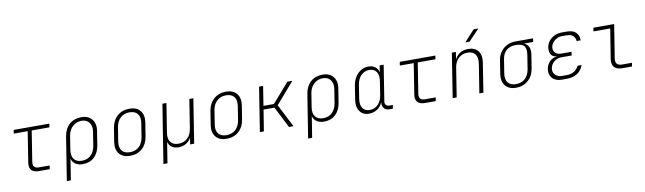

<svg xmlns="http://www.w3.org/2000/svg" viewBox="-48 -1478 7895 2351"><g transform="rotate(-10 3900.0 -302.5)"><path d="M321 0Q258 0 229.5 -32Q201 -64 211 -125L271 -505H98L105 -550H548L541 -505H321L261 -125Q249 -45 328 -45H463L456 0Z M637 180 723 -361Q739 -456 798 -508Q857 -560 948 -560Q1005 -560 1044 -535Q1083 -510 1100.5 -465Q1118 -420 1108 -361L1081 -190Q1066 -95 1010 -42.5Q954 10 867 10Q811 10 775 -15Q739 -40 729 -83L716 0L687 180ZM864 -33Q931 -33 975 -74.5Q1019 -116 1031 -190L1058 -361Q1069 -430 1036.5 -473Q1004 -516 941 -516Q877 -516 830.5 -473Q784 -430 773 -361L746 -190Q734 -116 765.5 -74.5Q797 -33 864 -33Z M1454 10Q1366 10 1321.5 -44.5Q1277 -99 1291 -190L1318 -360Q1333 -452 1393.5 -506Q1454 -560 1545 -560Q1634 -560 1678 -505.5Q1722 -451 1708 -360L1681 -190Q1666 -97 1606 -43.5Q1546 10 1454 10ZM1461 -34Q1530 -34 1574.5 -75Q1619 -116 1631 -190L1658 -360Q1670 -434 1638 -475Q1606 -516 1538 -516Q1470 -516 1425 -475Q1380 -434 1368 -360L1341 -190Q1329 -116 1360.5 -75Q1392 -34 1461 -34Z M1838 180 1954 -550H2004L1947 -190Q1935 -116 1966 -74.5Q1997 -33 2064 -33Q2132 -33 2176 -74.5Q2220 -116 2232 -190L2289 -550H2339L2252 0H2202L2214 -75H2211Q2188 -35 2148 -12.5Q2108 10 2057 10Q2007 10 1974.5 -12.5Q1942 -35 1931 -75H1929L1917 0L1888 180Z M2654 10Q2566 10 2521.5 -44.5Q2477 -99 2491 -190L2518 -360Q2533 -452 2593.5 -506Q2654 -560 2745 -560Q2834 -560 2878 -505.5Q2922 -451 2908 -360L2881 -190Q2866 -97 2806 -43.5Q2746 10 2654 10ZM2661 -34Q2730 -34 2774.5 -75Q2819 -116 2831 -190L2858 -360Q2870 -434 2838 -475Q2806 -516 2738 -516Q2670 -516 2625 -475Q2580 -434 2568 -360L2541 -190Q2529 -116 2560.5 -75Q2592 -34 2661 -34Z M3069 0 3156 -550H3206L3168 -309H3298L3508 -550H3570L3341 -286L3487 0H3431L3297 -264H3161L3119 0Z M3637 180 3723 -361Q3739 -456 3798 -508Q3857 -560 3948 -560Q4005 -560 4044 -535Q4083 -510 4100.5 -465Q4118 -420 4108 -361L4081 -190Q4066 -95 4010 -42.5Q3954 10 3867 10Q3811 10 3775 -15Q3739 -40 3729 -83L3716 0L3687 180ZM3864 -33Q3931 -33 3975 -74.5Q4019 -116 4031 -190L4058 -361Q4069 -430 4036.5 -473Q4004 -516 3941 -516Q3877 -516 3830.5 -473Q3784 -430 3773 -361L3746 -190Q3734 -116 3765.5 -74.5Q3797 -33 3864 -33Z M4425 10Q4349 10 4311 -45.5Q4273 -101 4287 -189L4314 -360Q4324 -420 4352.5 -465Q4381 -510 4423.5 -535Q4466 -560 4516 -560Q4567 -560 4600 -534.5Q4633 -509 4642 -466L4655 -550H4705L4635 -105Q4631 -78 4645 -61.5Q4659 -45 4685 -45H4730L4723 0H4678Q4634 0 4611.5 -29.5Q4589 -59 4596 -105Q4577 -53 4531 -21.5Q4485 10 4425 10ZM4442 -33Q4503 -33 4545 -75Q4587 -117 4598 -189L4625 -360Q4636 -432 4608 -474.5Q4580 -517 4519 -517Q4459 -517 4417 -474.5Q4375 -432 4364 -360L4337 -189Q4326 -117 4354.5 -75Q4383 -33 4442 -33Z M5121 0Q5058 0 5029.5 -32Q5001 -64 5011 -125L5071 -505H4898L4905 -550H5348L5341 -505H5121L5061 -125Q5049 -45 5128 -45H5263L5256 0Z M5466 0 5553 -550H5603L5589 -459Q5611 -507 5655 -533.5Q5699 -560 5758 -560Q5839 -560 5879.5 -508Q5920 -456 5906 -367L5848 0H5798L5855 -360Q5867 -434 5836.5 -475.5Q5806 -517 5741 -517Q5675 -517 5629.5 -475Q5584 -433 5573 -360L5516 0ZM5737 -645 5865 -785H5924L5790 -645Z M6254 10Q6166 10 6121.5 -44.5Q6077 -99 6091 -190L6118 -360Q6127 -417 6158.5 -459.5Q6190 -502 6237.5 -526Q6285 -550 6343 -550H6563L6556 -506H6441Q6480 -493 6498.5 -454Q6517 -415 6508 -360L6481 -190Q6467 -99 6405 -44.5Q6343 10 6254 10ZM6261 -34Q6330 -34 6374.5 -75Q6419 -116 6431 -190L6458 -360Q6470 -434 6444.5 -470Q6419 -506 6336 -506Q6268 -506 6224 -470Q6180 -434 6168 -360L6141 -190Q6129 -116 6160.5 -75Q6192 -34 6261 -34Z M6881 10H6825Q6746 10 6705.5 -34Q6665 -78 6675 -146Q6683 -199 6718.5 -237Q6754 -275 6806 -279L6807 -283Q6760 -286 6739.5 -321.5Q6719 -357 6727 -410Q6734 -453 6761 -486.5Q6788 -520 6830 -540Q6872 -560 6921 -560H6977Q7060 -560 7096 -524Q7132 -488 7133 -425H7083Q7078 -466 7053.5 -490.5Q7029 -515 6970 -515H6914Q6881 -515 6851 -500Q6821 -485 6801 -460Q6781 -435 6776 -406Q6769 -363 6795 -334.5Q6821 -306 6870 -306H6998L6991 -261H6863Q6809 -261 6771 -227.5Q6733 -194 6725 -146Q6718 -100 6748.5 -67.5Q6779 -35 6833 -35H6889Q6948 -35 6985 -60Q7022 -85 7041 -125H7091Q7069 -62 7016.5 -26Q6964 10 6881 10Z M7574 0Q7507 0 7476 -35Q7445 -70 7455 -135L7514 -505H7306L7313 -550H7571L7505 -135Q7491 -45 7581 -45H7703L7696 0Z"/></g></svg>

Font: JetBrains Mono NL Thin
Style: Italic
Weight: 100
Italic angle: -9°
Monospace: yes
Designer: Philipp Nurullin, Konstantin Bulenkov
Foundry: JetBrains
Version: Version 2.305; ttfautohint (v1.8.4.7-5d5b)